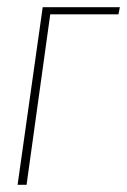

<svg xmlns="http://www.w3.org/2000/svg" viewBox="-20 -515 354 535"><path d="M29 0 99 -495H314L310 -475H120L54 0Z"/></svg>

Font: Alumni Sans SC Thin
Style: Italic
Weight: 100
Italic angle: -8°
Designer: Robert E. Leuschke
Foundry: Robert E. Leuschke
Version: Version 1.016